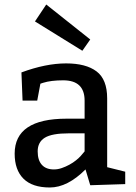

<svg xmlns="http://www.w3.org/2000/svg" viewBox="-20 -821 605 851"><path d="M75 -500Q183 -540 273 -540Q361 -540 408 -504.5Q455 -469 455 -385V-80L535 -60V-5L380 0L359 -70Q279 10 201 10Q123 10 84 -29Q45 -68 45 -140Q45 -295 275 -295H355V-375Q355 -465 260 -465Q206 -465 171 -454L159 -450L145 -375H80ZM355 -230H285Q210 -230 178.5 -210.5Q147 -191 147 -150Q147 -111 165.5 -90.5Q184 -70 219 -70Q236 -70 253.5 -76Q271 -82 287.5 -91Q304 -100 317 -110.5Q330 -121 338 -130L355 -150ZM345 -596 135 -726 185 -801 380 -646Z"/></svg>

Font: Bitter
Style: Regular
Weight: 400
Designer: Sol Matas
Foundry: Sol Matas
Version: Version 1.001